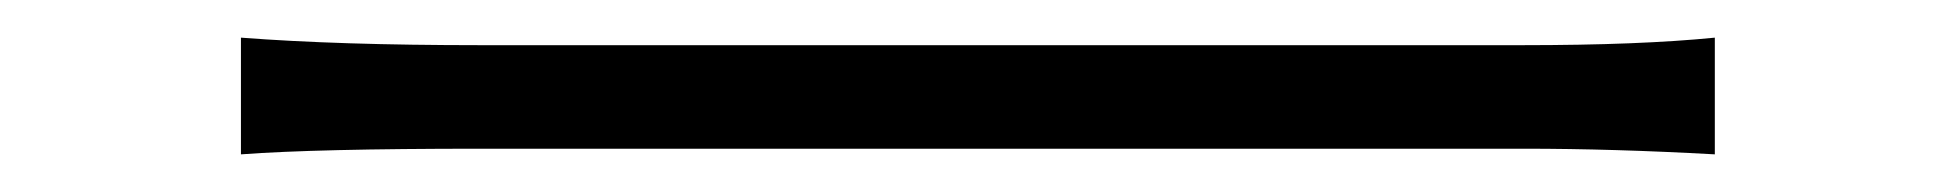

<svg xmlns="http://www.w3.org/2000/svg" viewBox="-20 -435 1040 102"><path d="M108 -353V-415Q160 -411 235 -411H789Q851 -411 891 -415V-353Q837 -356 790 -356H235Q148 -356 108 -353Z"/></svg>

Font: Noto Sans Korean Light
Style: Regular
Weight: 300
Designer: Ryoko NISHIZUKA  (kana & ideographs); Paul D. Hunt (Latin, Greek & Cyrillic); Wenlong ZHANG  (bopomofo); Sandoll Communi
Foundry: Adobe Systems Incorporated
Version: Version 1.000;PS 1;hotconv 1.0.78;makeotf.lib2.5.61930